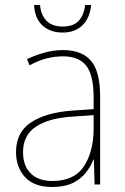

<svg xmlns="http://www.w3.org/2000/svg" viewBox="-20 -737 498 767"><path d="M232 -537Q307 -537 343.5 -494Q380 -451 380 -353V0H358L355 -99H353Q342 -71 322 -46Q302 -21 269.5 -5.5Q237 10 189 10Q116 10 80 -29.5Q44 -69 44 -129Q44 -208 103 -247.5Q162 -287 266 -295L354 -301V-347Q354 -437 324.5 -474.5Q295 -512 232 -512Q200 -512 167.5 -504Q135 -496 98 -476L88 -501Q122 -517 158.5 -527Q195 -537 232 -537ZM267 -271Q175 -265 123.5 -231Q72 -197 72 -129Q72 -75 102.5 -44.5Q133 -14 189 -14Q276 -14 314.5 -71.5Q353 -129 354 -220V-277ZM344 -717Q339 -665 309.5 -636Q280 -607 230 -607Q181 -607 150 -635Q119 -663 116 -717H140Q143 -678 165.5 -654.5Q188 -631 230 -631Q274 -631 295 -654.5Q316 -678 320 -717Z"/></svg>

Font: Noto Sans Myanmar UI SemiCondensed Thin
Style: Regular
Weight: 100
Width: 4
Designer: Monotype Design Team
Foundry: Monotype Imaging Inc.
Version: Version 2.103; ttfautohint (v1.8.4.7-5d5b)